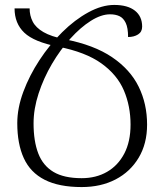

<svg xmlns="http://www.w3.org/2000/svg" viewBox="-20 -748 667 778"><path d="M242 -589Q361 -566 434.5 -516Q508 -466 542 -396.5Q576 -327 576 -243Q576 -166 542 -109Q508 -52 448.5 -21Q389 10 311 10Q219 10 161 -19.5Q103 -49 76.5 -107Q50 -165 50 -249Q50 -310 74.5 -376Q99 -442 140 -504.5Q181 -567 232 -617.5Q283 -668 338 -698Q393 -728 443 -728Q497 -728 526.5 -705Q556 -682 556 -640Q556 -619 539.5 -608.5Q523 -598 499 -598Q499 -635 489.5 -655Q480 -675 464 -682.5Q448 -690 426 -690Q390 -690 348 -663.5Q306 -637 265 -591.5Q224 -546 190.5 -489Q157 -432 136.5 -369.5Q116 -307 116 -248Q116 -176 135 -126.5Q154 -77 196.5 -51.5Q239 -26 311 -26Q369 -26 413.5 -51.5Q458 -77 483.5 -125.5Q509 -174 509 -243Q509 -318 482 -381.5Q455 -445 391 -491Q327 -537 215 -559Q118 -578 78.5 -615.5Q39 -653 39 -714H100Q100 -685 112.5 -660.5Q125 -636 156 -618Q187 -600 242 -589Z"/></svg>

Font: Noto Serif Armenian Light
Style: Regular
Weight: 300
Version: Version 2.007